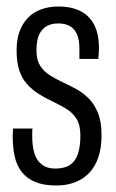

<svg xmlns="http://www.w3.org/2000/svg" viewBox="-20 -558 357 590"><path d="M153 12Q114 12 88 1Q62 -10 46.5 -30Q31 -50 25 -78Q19 -106 19 -140Q19 -146 19.5 -152Q20 -158 20 -163H80Q79 -157 79 -151Q79 -145 79 -139Q79 -108 86 -86Q93 -64 109 -52Q125 -40 150 -40Q179 -40 196 -52Q213 -64 220 -86.5Q227 -109 227 -142Q227 -174 215 -193Q203 -212 183 -224Q163 -236 140 -247Q119 -257 99.5 -269Q80 -281 64 -298.5Q48 -316 39.5 -341Q31 -366 31 -403Q31 -436 40 -461Q49 -486 66 -503.5Q83 -521 107 -529.5Q131 -538 160 -538Q191 -538 214.5 -529.5Q238 -521 253.5 -504.5Q269 -488 276.5 -465Q284 -442 284 -411Q284 -404 283.5 -394.5Q283 -385 282 -377H224V-408Q224 -437 216 -454Q208 -471 193.5 -478.5Q179 -486 160 -486Q140 -486 127 -479.5Q114 -473 106 -461.5Q98 -450 95 -435Q92 -420 92 -403Q92 -374 103.5 -356Q115 -338 133.5 -326.5Q152 -315 173 -305Q193 -296 214 -284.5Q235 -273 252.5 -255.5Q270 -238 281 -211Q292 -184 292 -143Q292 -103 282 -74Q272 -45 253.5 -26Q235 -7 209.5 2.5Q184 12 153 12Z"/></svg>

Font: Archivo ExtraCondensed Light
Style: Regular
Weight: 300
Width: 2
Designer: Hector Gatti
Foundry: Omnibus-Type
Version: Version 2.001